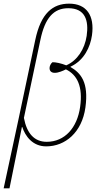

<svg xmlns="http://www.w3.org/2000/svg" viewBox="-63 -792 547 1052"><path d="M-43 240H-11L57 -96H59C75 -47 115 10 190 10C295 10 386 -67 405 -203C424 -341 380 -392 323 -425L324 -427C398 -461 432 -535 441 -599C456 -707 411 -772 316 -772C227 -772 161 -721 130 -572L40 -146ZM193 -15C125 -15 84 -61 68 -146L158 -572C183 -694 231 -747 311 -747C404 -747 424 -680 412 -596C401 -522 360 -460 300 -434C273 -445 240 -452 224 -451C214 -442 210 -431 209 -424C206 -403 219 -392 239 -393C256 -393 283 -404 298 -412C360 -382 392 -318 376 -206C360 -92 292 -15 193 -15Z"/></svg>

Font: Noto Serif Condensed Thin
Style: Italic
Weight: 100
Width: 3
Italic angle: -12°
Designer: Monotype Design Team
Foundry: Monotype Imaging Inc.
Version: Version 2.013